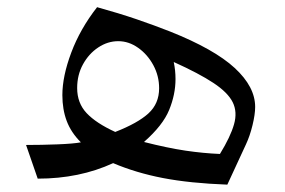

<svg xmlns="http://www.w3.org/2000/svg" viewBox="-20 -495 791 532"><path d="M249 -475.1Q309.1 -458.5 358.4 -441.7Q407.7 -424.8 451.2 -407.7Q573.7 -358.9 630.4 -306.6Q687 -254.4 687 -198.7Q687 -178.2 679.7 -148.2Q672.4 -118.2 661.6 -95.2L609.9 16.6Q505.9 12.7 431.4 -1.7Q356.9 -16.1 293.5 -43Q200.2 0 84.5 0L52.2 -93.3Q94.7 -93.3 138.9 -95Q183.1 -96.7 204.1 -100.6Q176.8 -127.9 164.8 -159.9Q152.8 -191.9 152.8 -231.4Q152.8 -283.7 177.5 -349.4Q202.1 -415 249 -475.1ZM299.3 -129.4Q361.8 -153.8 391.4 -180.9Q420.9 -208 420.9 -250.5Q420.9 -284.7 404.8 -314.5Q388.7 -344.2 362.8 -362.5Q336.9 -380.9 307.6 -380.9Q278.3 -380.9 252.2 -363.5Q226.1 -346.2 210 -316.9Q193.8 -287.6 193.8 -251Q193.8 -209.5 220 -181.6Q246.1 -153.8 299.3 -129.4ZM378.9 -101.6Q444.3 -85 493.9 -77.6Q543.5 -70.3 589.4 -68.4Q618.7 -116.2 628.4 -150.4Q638.2 -184.6 624.8 -211.7Q611.3 -238.8 571.5 -265.1Q531.7 -291.5 461.4 -323.2Q463.9 -311 465.1 -299.6Q466.3 -288.1 466.3 -275.9Q466.3 -233.4 448.7 -190.4Q431.2 -147.5 378.9 -101.6Z"/></svg>

Font: Pinar DS4-Regular
Style: Regular
Weight: 400
Designer: Amin Abedi
Version: Version 2.000